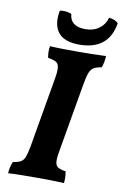

<svg xmlns="http://www.w3.org/2000/svg" viewBox="-96 -931 633 989"><g transform="rotate(10 220.5 -436.5)"><path d="M173 -524Q179 -560 176.5 -579Q174 -598 160.5 -606Q147 -614 119 -618Q116 -631 115.5 -647Q115 -663 118 -679Q150 -677 186 -676.5Q222 -676 263 -676Q298 -676 335.5 -676.5Q373 -677 411 -679Q410 -663 407.5 -648Q405 -633 399 -618Q373 -614 358.5 -605.5Q344 -597 336 -576Q328 -555 321 -513L259 -155Q252 -116 254 -97Q256 -78 269 -70Q282 -62 309 -58Q315 -28 311 3Q275 1 241.5 0.5Q208 0 168 0Q126 0 87.5 0.5Q49 1 19 3Q21 -31 33 -58Q59 -62 73 -69.5Q87 -77 94.5 -96Q102 -115 109 -153ZM264 -713Q185 -713 153.5 -754Q122 -795 136 -868Q149 -871 165.5 -869.5Q182 -868 197 -862Q202 -797 281 -797Q325 -797 354.5 -819.5Q384 -842 392 -876Q407 -875 420.5 -869.5Q434 -864 441 -855Q417 -713 264 -713Z"/></g></svg>

Font: Vollkorn
Style: Bold Italic
Weight: 700
Italic angle: -11°
Designer: Friedrich Althausen
Foundry: Friedrich Althausen
Version: Version 5.000; ttfautohint (v1.8.3)